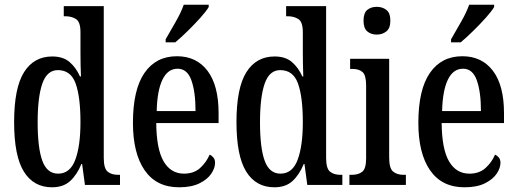

<svg xmlns="http://www.w3.org/2000/svg" viewBox="-20 -786 2198 816"><path d="M201 10Q123 10 81.5 -56.5Q40 -123 40 -267Q40 -412 82 -479Q124 -546 202 -546Q248 -546 275.5 -522.5Q303 -499 320 -461H324Q323 -484 322.5 -511.5Q322 -539 322 -567V-649Q322 -693 303 -705Q284 -717 257 -717H251V-760H421V-115Q421 -70 437.5 -56.5Q454 -43 482 -43H490V0H341L329 -89H326Q307 -43 278 -16.5Q249 10 201 10ZM227 -48Q278 -48 300 -107Q322 -166 322 -267Q322 -374 301.5 -431Q281 -488 226 -488Q180 -488 160 -431Q140 -374 140 -266Q140 -157 160 -102.5Q180 -48 227 -48Z M741 10Q645 10 595 -62Q545 -134 545 -264Q545 -405 594 -476Q643 -547 732 -547Q815 -547 862 -485Q909 -423 909 -305V-263H644Q645 -152 675.5 -100Q706 -48 762 -48Q804 -48 830.5 -72Q857 -96 871 -129Q880 -125 887 -116.5Q894 -108 894 -94Q894 -72 878 -48Q862 -24 828 -7Q794 10 741 10ZM811 -314Q811 -395 793.5 -444.5Q776 -494 735 -494Q693 -494 670.5 -447.5Q648 -401 646 -314ZM684 -619Q705 -656 727 -694Q749 -732 761 -766H867V-756Q857 -739 832.5 -711.5Q808 -684 779 -655.5Q750 -627 725 -606H684Z M1146 10Q1068 10 1026.5 -56.5Q985 -123 985 -267Q985 -412 1027 -479Q1069 -546 1147 -546Q1193 -546 1220.5 -522.5Q1248 -499 1265 -461H1269Q1268 -484 1267.5 -511.5Q1267 -539 1267 -567V-649Q1267 -693 1248 -705Q1229 -717 1202 -717H1196V-760H1366V-115Q1366 -70 1382.5 -56.5Q1399 -43 1427 -43H1435V0H1286L1274 -89H1271Q1252 -43 1223 -16.5Q1194 10 1146 10ZM1172 -48Q1223 -48 1245 -107Q1267 -166 1267 -267Q1267 -374 1246.5 -431Q1226 -488 1171 -488Q1125 -488 1105 -431Q1085 -374 1085 -266Q1085 -157 1105 -102.5Q1125 -48 1172 -48Z M1581 -639Q1557 -639 1541 -652.5Q1525 -666 1525 -698Q1525 -731 1541 -744Q1557 -757 1581 -757Q1605 -757 1622 -744Q1639 -731 1639 -698Q1639 -666 1622 -652.5Q1605 -639 1581 -639ZM1465 0V-43H1475Q1503 -43 1519.5 -56Q1536 -69 1536 -113V-423Q1536 -466 1521 -479.5Q1506 -493 1479 -493H1468V-536H1634V-117Q1634 -71 1650.5 -57Q1667 -43 1695 -43H1705V0Z M1954 10Q1858 10 1808 -62Q1758 -134 1758 -264Q1758 -405 1807 -476Q1856 -547 1945 -547Q2028 -547 2075 -485Q2122 -423 2122 -305V-263H1857Q1858 -152 1888.5 -100Q1919 -48 1975 -48Q2017 -48 2043.5 -72Q2070 -96 2084 -129Q2093 -125 2100 -116.5Q2107 -108 2107 -94Q2107 -72 2091 -48Q2075 -24 2041 -7Q2007 10 1954 10ZM2024 -314Q2024 -395 2006.5 -444.5Q1989 -494 1948 -494Q1906 -494 1883.5 -447.5Q1861 -401 1859 -314ZM1897 -619Q1918 -656 1940 -694Q1962 -732 1974 -766H2080V-756Q2070 -739 2045.5 -711.5Q2021 -684 1992 -655.5Q1963 -627 1938 -606H1897Z"/></svg>

Font: Noto Serif Thai ExtraCondensed Medium
Style: Regular
Weight: 500
Width: 2
Designer: Monotype Design Team
Foundry: Monotype Imaging Inc.
Version: Version 2.002; ttfautohint (v1.8.4.7-5d5b)